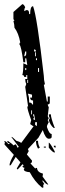

<svg xmlns="http://www.w3.org/2000/svg" viewBox="-40 -711 306 907"><path d="M129.9 -467.8Q129.9 -477.5 121.1 -477.5V-467.8ZM133.8 -115.2 134.8 -133.8H126V-121.1ZM74.2 -445.3Q84 -445.3 84 -459V-467.8H79.1ZM129.9 -445.3V-463.9H126V-445.3ZM134.8 -426.8V-435.5H129.9V-426.8ZM84 -379.9V-389.6H79.1V-379.9ZM144.5 -371.1V-389.6H139.6V-371.1ZM92.8 -319.3V-334H88.9V-319.3ZM116.2 -217.8V-236.3Q102.5 -236.3 102.5 -250H111.3V-263.7Q95.7 -268.6 92.8 -268.6V-263.7Q97.7 -255.9 97.7 -226.6Q111.3 -226.6 111.3 -217.8ZM111.3 -170.9V-189.5H107.4V-170.9ZM126 -143.6 121.1 -170.9H116.2V-167Q121.1 -157.2 121.1 -152.3Q116.2 -152.3 116.2 -148.4ZM218.8 -106.4H213.9Q198.2 -118.2 190.4 -143.6L195.3 -152.3Q190.4 -161.1 190.4 -170.9H200.2Q200.2 -154.3 218.8 -106.4ZM139.6 -8.8Q129.9 -25.4 129.9 -45.9H139.6Q139.6 -27.3 148.4 -13.7ZM218.8 9.8Q209 9.8 190.4 -13.7V-37.1Q196.3 -37.1 218.8 4.9ZM222.7 -13.7Q213.9 -13.7 213.9 -22.5H222.7ZM176.8 -13.7H167V-18.6H176.8ZM159.2 175.8Q124 147.5 100.6 102.5Q73.2 100.6 72.3 88.9Q75.2 87.9 75.2 81.1Q66.4 81.1 66.4 73.2L71.3 72.3Q70.3 65.4 65.4 65.4Q59.6 73.2 43 89.8L39.1 85L56.6 55.7L34.2 30.3L10.7 69.3L4.9 70.3Q4.9 54.7 25.4 20.5L-18.6 -28.3Q-18.6 -34.2 -16.6 -39.1Q-19.5 -39.1 -19.5 -44.9Q-11.7 -44.9 -1 -30.3L4.9 -31.2V-34.2Q-4.9 -34.2 -5.9 -43.9L-2 -44.9Q22.5 -28.3 22.5 -24.4Q26.4 -24.4 32.2 -29.3Q37.1 -29.3 42 -13.7Q45.9 -13.7 48.8 -17.6L14.6 -62.5V-64.5Q18.6 -64.5 37.1 -45.9Q52.7 -42 60.5 -36.1Q116.2 -112.3 119.1 -115.2H116.2L102.5 -125L107.4 -143.6Q88.9 -194.3 88.9 -208H92.8L79.1 -300.8Q84 -310.5 84 -315.4Q79.1 -323.2 79.1 -337.9H88.9V-356.4H84V-347.7H74.2Q74.2 -356.4 65.4 -356.4Q70.3 -371.1 70.3 -412.1L88.9 -403.3L84 -435.5H79.1V-417H70.3Q60.5 -493.2 51.8 -501Q51.8 -509.8 55.7 -509.8Q47.9 -554.7 28.3 -580.1Q28.3 -593.8 23.4 -612.3H28.3L23.4 -621.1V-654.3L65.4 -691.4Q72.3 -691.4 79.1 -676.8Q74.2 -668.9 74.2 -658.2L84 -663.1H88.9Q97.7 -663.1 97.7 -644.5H102.5Q102.5 -681.6 116.2 -681.6Q134.8 -633.8 167 -352.5Q167 -333 171.9 -315.4Q171.9 -310.5 167 -310.5L181.6 -231.4H185.5V-254.9H195.3V-226.6Q195.3 -217.8 185.5 -217.8Q185.5 -212.9 190.4 -204.1L185.5 -162.1L190.4 -152.3L185.5 -143.6L190.4 -133.8L186.5 -127V-124H184.6Q181.6 -116.2 181.6 -111.3Q192.4 -78.1 204.1 -78.1V-64.5Q204.1 -55.7 190.4 -55.7Q174.8 -55.7 162.1 -96.7L141.6 -60.5L91.8 -6.8L95.7 2.9L86.9 18.6L111.3 47.9Q111.3 59.6 103.5 60.5L126 85Q129.9 82 134.8 82Q135.7 102.5 163.1 109.4L161.1 123L187.5 159.2V161.1Q178.7 161.1 163.1 142.6H159.2L168.9 158.2Q168.9 161.1 164.1 161.1L165 174.8Z"/></svg>

Font: Blackcraft
Style: Regular
Weight: 400
Designer: GGBotNet
Foundry: GGBotNet
Version: 1.00